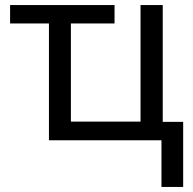

<svg xmlns="http://www.w3.org/2000/svg" viewBox="-20 -556 764 761"><path d="M620 185V0H174V-463H20V-536H434V-463H261V-74H537V-536H625V-73H706V185Z"/></svg>

Font: Noto Sans Ambassadori
Style: Regular
Weight: 400
Designer: Monotype Design Team
Foundry: Monotype Imaging Inc.
Version: Version 2.013